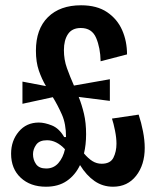

<svg xmlns="http://www.w3.org/2000/svg" viewBox="-20 -692 593 727"><path d="M154 15Q95 15 58.5 -19Q22 -53 22 -110Q22 -159 51 -193.5Q80 -228 127 -228Q149 -228 176.5 -217Q204 -206 223 -173H230Q230 -223 214.5 -258Q199 -293 180 -324L65 -299V-383L154 -366Q138 -393 127 -425Q116 -457 116 -500Q116 -582 161.5 -627Q207 -672 287 -672Q347 -672 385.5 -646Q424 -620 442.5 -578Q461 -536 461 -486L361 -460Q360 -511 344 -548.5Q328 -586 286 -586Q253 -586 237.5 -563Q222 -540 222 -502Q222 -466 233.5 -434Q245 -402 260 -368L396 -392V-310L278 -325Q290 -295 298 -261Q306 -227 306 -184Q306 -144 298 -111Q314 -92 330 -82Q346 -72 365 -72Q398 -72 409.5 -95Q421 -118 421 -148Q421 -170 415.5 -197.5Q410 -225 404 -243L505 -258Q515 -228 521.5 -194.5Q528 -161 528 -132Q528 -68 495.5 -26.5Q463 15 408 15Q369 15 338 -6.5Q307 -28 283 -67Q265 -29 233 -7Q201 15 154 15ZM105 -108Q105 -87 116.5 -70.5Q128 -54 155 -54Q183 -54 201 -74.5Q219 -95 226 -127Q194 -161 158 -161Q129 -161 117 -144Q105 -127 105 -108Z"/></svg>

Font: Bricolage Grotesque 10pt Condensed Medium
Style: Regular
Weight: 500
Width: 3
Designer: Mathieu Triay
Foundry: Atelier Triay
Version: Version 1.000; ttfautohint (v1.8.4.7-5d5b);gftools[0.9.32]